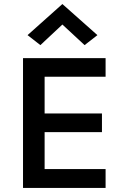

<svg xmlns="http://www.w3.org/2000/svg" viewBox="-20 -931 620 951"><path d="M94 0V-643H503V-551H201V-369H485V-276.5H201V-93.5H503V0ZM180 -707.5 116.5 -757 289 -911 462.5 -757 399 -707.5 289 -809.5Z"/></svg>

Font: Karla SemiBold
Style: Regular
Weight: 600
Designer: Jonathan Pinhorn
Version: Version 2.004; ttfautohint (v1.8.4.7-5d5b);gftools[0.9.33]